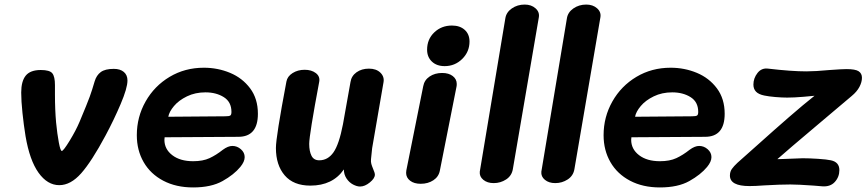

<svg xmlns="http://www.w3.org/2000/svg" viewBox="-20 -812 3800 842"><path d="M92 -215Q84 -264 78.5 -317Q73 -370 73 -406Q73 -456 93 -480.5Q113 -505 159 -505Q198 -505 209.5 -490.5Q221 -476 221 -439V-397Q221 -331 226 -275Q231 -224 238 -187Q245 -150 251 -150Q258 -150 285.5 -195Q313 -240 329 -278Q363 -359 373.5 -388Q384 -417 395 -455Q403 -482 422 -496Q441 -510 479 -510Q507 -510 523 -496.5Q539 -483 539 -459Q539 -426 509 -355.5Q479 -285 443 -218Q382 -104 336 -52Q290 0 240 0Q188 0 149 -54.5Q110 -109 92 -215Z M580 -219Q580 -299 618.5 -367Q657 -435 724 -475Q791 -515 874 -515Q935 -515 989 -492.5Q1043 -470 1077 -424.5Q1111 -379 1111 -313Q1111 -212 1025 -212L702 -210L701 -199Q701 -158 735.5 -131.5Q770 -105 827 -105Q870 -105 899 -118.5Q928 -132 957 -155Q980 -172 999 -172Q1020 -172 1036.5 -157.5Q1053 -143 1053 -123Q1053 -103 1034 -80Q1006 -46 956 -18Q906 10 827 10Q752 10 696 -19.5Q640 -49 610 -101Q580 -153 580 -219ZM968 -302Q985 -302 990 -305.5Q995 -309 995 -321Q995 -365 961.5 -386Q928 -407 881 -407Q836 -407 800 -389.5Q764 -372 743 -347Q722 -322 718 -300Z M1607 -114Q1606 -102 1608.5 -93Q1611 -84 1616 -72Q1624 -54 1624 -46Q1624 -30 1602 -12Q1580 6 1559 6Q1545 6 1528 -3Q1511 -12 1499.5 -29.5Q1488 -47 1488 -69Q1439 2 1341 2Q1267 2 1228.5 -43Q1190 -88 1190 -163Q1190 -211 1236 -454Q1240 -477 1263 -491.5Q1286 -506 1316 -506Q1346 -506 1365 -491.5Q1384 -477 1380 -454Q1336 -220 1336 -181Q1336 -149 1346 -129Q1356 -109 1380 -109Q1418 -109 1442.5 -144Q1467 -179 1484 -267Q1503 -372 1517 -452Q1521 -479 1543.5 -495Q1566 -511 1598 -511Q1630 -511 1648 -493.5Q1666 -476 1662 -452L1612 -162Z M1853 -594Q1853 -640 1884.5 -670Q1916 -700 1962 -700Q1997 -700 2018 -681Q2039 -662 2039 -630Q2039 -585 2007 -553.5Q1975 -522 1930 -522Q1895 -522 1874 -542Q1853 -562 1853 -594ZM1761 -54Q1761 -61 1762 -65L1836 -434Q1841 -461 1864 -476.5Q1887 -492 1919 -492Q1948 -492 1965.5 -478.5Q1983 -465 1983 -444Q1983 -436 1982 -432L1909 -64Q1904 -37 1880.5 -21.5Q1857 -6 1825 -6Q1796 -6 1778.5 -19.5Q1761 -33 1761 -54Z M2084 -59 2196 -731Q2200 -758 2224.5 -775Q2249 -792 2281 -792Q2310 -792 2328.5 -775.5Q2347 -759 2343 -736L2229 -70Q2224 -41 2199.5 -25Q2175 -9 2145 -9Q2117 -9 2099.5 -23.5Q2082 -38 2084 -59Z M2354 -59 2466 -731Q2470 -758 2494.5 -775Q2519 -792 2551 -792Q2580 -792 2598.5 -775.5Q2617 -759 2613 -736L2499 -70Q2494 -41 2469.5 -25Q2445 -9 2415 -9Q2387 -9 2369.5 -23.5Q2352 -38 2354 -59Z M2627 -219Q2627 -299 2665.5 -367Q2704 -435 2771 -475Q2838 -515 2921 -515Q2982 -515 3036 -492.5Q3090 -470 3124 -424.5Q3158 -379 3158 -313Q3158 -212 3072 -212L2749 -210L2748 -199Q2748 -158 2782.5 -131.5Q2817 -105 2874 -105Q2917 -105 2946 -118.5Q2975 -132 3004 -155Q3027 -172 3046 -172Q3067 -172 3083.5 -157.5Q3100 -143 3100 -123Q3100 -103 3081 -80Q3053 -46 3003 -18Q2953 10 2874 10Q2799 10 2743 -19.5Q2687 -49 2657 -101Q2627 -153 2627 -219ZM3015 -302Q3032 -302 3037 -305.5Q3042 -309 3042 -321Q3042 -365 3008.5 -386Q2975 -407 2928 -407Q2883 -407 2847 -389.5Q2811 -372 2790 -347Q2769 -322 2765 -300Z M3549 2Q3479 -3 3446 -3Q3402 -3 3332 1Q3293 4 3267 4Q3181 4 3181 -42Q3181 -59 3189.5 -71Q3198 -83 3214 -98L3305 -179Q3374 -241 3439 -297.5Q3504 -354 3552 -392Q3545 -391 3503.5 -387.5Q3462 -384 3432 -384Q3409 -384 3380 -386.5Q3351 -389 3332 -393Q3307 -398 3295.5 -410Q3284 -422 3284 -441Q3284 -469 3302 -492Q3320 -515 3349 -511Q3451 -499 3516 -499Q3555 -499 3619 -505Q3673 -509 3692 -509Q3731 -509 3745.5 -499.5Q3760 -490 3760 -471Q3760 -452 3749 -431Q3738 -410 3715 -391L3567 -266Q3434 -154 3389 -114L3421 -115Q3493 -118 3500 -118Q3529 -118 3567.5 -115.5Q3606 -113 3624 -109Q3661 -101 3661 -66Q3661 -36 3641 -14Q3621 8 3585 5Z"/></svg>

Font: Mali
Style: Bold Italic
Weight: 700
Italic angle: -10°
Version: Version 1.000; ttfautohint (v1.6)